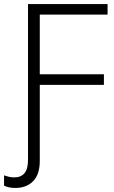

<svg xmlns="http://www.w3.org/2000/svg" viewBox="-38 -734 564 946"><path d="M38 192Q19 192 6 189Q-7 186 -18 181V130Q-7 134 5.5 137Q18 140 33 140Q65 140 82.5 119.5Q100 99 100 54V-714H492V-662H158V-368H474V-316H158V58Q158 126 125 159Q92 192 38 192Z"/></svg>

Font: BC Sans Light
Style: Regular
Weight: 300
Designer: Monotype Design Team
Foundry: Monotype Imaging Inc.
Version: Version 2.000;GOOG;noto-source:20170915:90ef993387c0